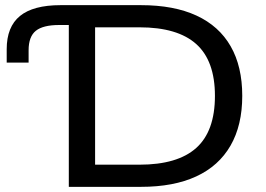

<svg xmlns="http://www.w3.org/2000/svg" viewBox="-20 -725 1033 745"><path d="M247 0V-628H210Q147 -628 119 -605.5Q91 -583 91 -530V-482H6V-534Q6 -621 57.5 -663Q109 -705 215 -705H527Q655 -705 742.5 -664.5Q830 -624 875 -545.5Q920 -467 920 -353Q920 -239 874.5 -160Q829 -81 741.5 -40.5Q654 0 527 0ZM349 -86H521Q669 -86 741.5 -151Q814 -216 814 -353Q814 -489 741.5 -554Q669 -619 521 -619H349Z"/></svg>

Font: Nunito Sans 10pt SemiExpanded Medium
Style: Regular
Weight: 500
Width: 6
Designer: Vernon Adams
Foundry: Vernon Adams
Version: Version 3.101;gftools[0.9.27]